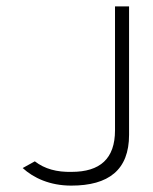

<svg xmlns="http://www.w3.org/2000/svg" viewBox="-20 -585 479 601"><path d="M51 -59C85 -28 136 -4 203 -4C320 -4 384 -53 384 -163V-565H340V-177C340 -88 293 -47 204 -47C158 -46 120 -56 89 -80Z"/></svg>

Font: Charger Sport
Style: HL
Weight: 100
Designer: Jasper
Foundry: Cannot Into Space Fonts
Version: Version 1.1